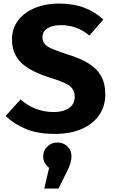

<svg xmlns="http://www.w3.org/2000/svg" viewBox="-20 -749 655 1099"><path d="M582.6 -207.7Q582.6 -141.5 547.9 -90.8Q513.3 -40 448.7 -11.3Q384.1 17.4 293.3 17.4Q192.8 17.4 124.9 -12.1Q56.9 -41.5 12.3 -85.1L97.4 -179.5Q136.9 -145.1 184.6 -126.4Q232.3 -107.7 289.2 -107.7Q342.1 -107.7 374.9 -130.5Q407.7 -153.3 407.7 -194.9Q407.7 -233.8 380.3 -255.9Q352.8 -277.9 278.5 -300.5Q153.8 -338.5 101.3 -390Q48.7 -441.5 48.7 -522.6Q48.7 -587.7 84.9 -633.8Q121 -680 182.1 -704.4Q243.1 -728.7 316.4 -728.7Q399 -728.7 462.1 -704.9Q525.1 -681 571.3 -636.9L491.8 -545.6Q455.9 -575.9 414.4 -590.5Q372.8 -605.1 329.7 -605.1Q281.5 -605.1 252.3 -587.4Q223.1 -569.7 223.1 -535.4Q223.1 -512.8 235.9 -497.4Q248.7 -482.1 280.5 -468.5Q312.3 -454.9 368.7 -436.9Q435.9 -416.4 483.8 -387.9Q531.8 -359.5 557.2 -316.4Q582.6 -273.3 582.6 -207.7ZM308.7 66.7Q343.1 66.7 366.2 89.2Q389.2 111.8 389.2 146.2Q389.2 164.6 382.8 186.2Q376.4 207.7 364.6 230.8L314.4 330.3H233.3L261 212.3Q246.7 200.5 236.9 184.4Q227.2 168.2 227.2 146.2Q227.2 113.3 250.5 90Q273.8 66.7 308.7 66.7Z"/></svg>

Font: FiraCode Nerd Font Mono
Style: Bold
Weight: 700
Monospace: yes
Designer: Carrois Corporate, Edenspiekermann AG, Nikita Prokopov
Foundry: Carrois Corporate, Edenspiekermann AG, Nikita Prokopov
Version: Version 6.002;Nerd Fonts 3.3.0